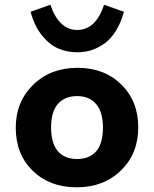

<svg xmlns="http://www.w3.org/2000/svg" viewBox="-20 -780 654 815"><path d="M308.1 -652.8Q386.2 -652.8 421.9 -759.8L505.9 -730Q493.7 -684.1 472.4 -649.9Q451.2 -615.7 424.6 -596.2Q397.9 -576.7 369.1 -567.4Q340.3 -558.1 308.1 -558.1Q264.6 -558.1 227.5 -574Q190.4 -589.8 158.2 -629.6Q126 -669.4 109.9 -730L193.8 -759.8Q230.5 -652.8 308.1 -652.8ZM305.2 15.1Q191.4 15.1 119.1 -54.9Q46.9 -125 46.9 -237.8Q46.9 -347.7 120.6 -419.9Q194.3 -492.2 309.1 -492.2Q422.4 -492.2 494.6 -421.6Q566.9 -351.1 566.9 -238.8Q566.9 -127.9 493.4 -56.4Q419.9 15.1 305.2 15.1ZM307.1 -105Q359.4 -105 388.2 -137.7Q417 -170.4 417 -237.8Q417 -303.7 388.4 -337.9Q359.9 -372.1 307.1 -372.1Q255.4 -372.1 226.1 -339.1Q196.8 -306.2 196.8 -238.8Q196.8 -172.4 225.3 -138.7Q253.9 -105 307.1 -105Z"/></svg>

Font: IntelOne Mono Bold
Style: Regular
Weight: 700
Designer: Fred Shallcrass
Foundry: Frere-Jones Type LLC
Version: Version 1.200;hotconv 1.1.0;makeotfexe 2.6.0;FJTRelease1.2